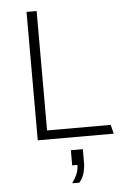

<svg xmlns="http://www.w3.org/2000/svg" viewBox="-61 -732 722 1022"><g transform="rotate(-5 300.0 -221.0)"><path d="M120 0V-686H174V-48H514L526 0ZM285 244V239Q300 220 309.5 197Q319 174 319 149H291V68H355V140Q355 165 348 192.5Q341 220 321 244Z"/></g></svg>

Font: Chivo Mono Medium Thin
Style: Regular
Weight: 250
Monospace: yes
Version: Version 1.008